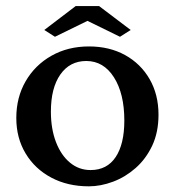

<svg xmlns="http://www.w3.org/2000/svg" viewBox="-20 -624 592 650"><path d="M280.8 6.8Q209 6.8 153.6 -22.7Q98.1 -52.2 66.7 -104.5Q35.2 -156.7 35.2 -224.6Q35.2 -294.4 66.9 -349.1Q98.6 -403.8 154.3 -435.3Q210 -466.8 281.2 -466.8Q350.6 -466.8 403.6 -437.5Q456.5 -408.2 486.6 -356Q516.6 -303.7 516.6 -235.8Q516.6 -176.3 495.4 -131.1Q474.1 -85.9 439.2 -55.2Q404.3 -24.4 362.5 -8.8Q320.8 6.8 280.8 6.8ZM286.6 -48.3Q342.3 -48.3 371.6 -92.3Q400.9 -136.2 400.9 -215.8Q400.9 -307.1 365.7 -362.3Q330.6 -417.5 272 -417.5Q216.3 -417.5 184.3 -371.8Q152.3 -326.2 152.3 -246.1Q152.3 -188 169.4 -143.3Q186.5 -98.6 216.8 -73.5Q247.1 -48.3 286.6 -48.3ZM422.4 -522.5 386.2 -499.5 250.5 -565.9H301.8L166 -499.5L129.9 -522.5L236.3 -603.5H315.4Z"/></svg>

Font: Lateef SemiBold
Style: Regular
Weight: 600
Designer: SIL International
Foundry: SIL International
Version: Version 4.200